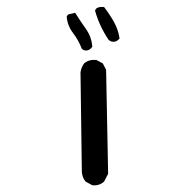

<svg xmlns="http://www.w3.org/2000/svg" viewBox="-20 -554 540 570"><path d="M254 -4 234 -15Q225 -26 223 -42L219 -339Q221 -354 230 -366Q244 -378 266 -376L285 -366L295 -347L301 -38L289 -15Q275 -2 254 -4ZM229 -405 223 -409Q213 -435 196.5 -456.5Q180 -478 178 -505L182 -511L203 -516Q219 -491 235.5 -467.5Q252 -444 254 -415Q244 -401 229 -405ZM310 -431 303 -435Q275 -476 262 -523L266 -529Q275 -535 289 -533Q306 -511 318.5 -488.5Q331 -466 335 -440Q325 -427 310 -431Z"/></svg>

Font: Kosefont JP
Style: Regular
Weight: 400
Designer: Nozomi Seto 瀬戸のぞみ
Version: Version 3.00;June 19, 2020